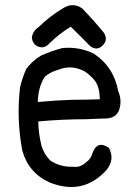

<svg xmlns="http://www.w3.org/2000/svg" viewBox="-20 -728 540 762"><path d="M228.5 -694.3Q268.6 -720.7 306.6 -694.3Q351.6 -647.5 392.6 -597.7Q410.2 -568.4 386.2 -546.4Q362.3 -524.4 335.9 -546.9Q315.4 -568.4 260.7 -622.1Q214.8 -593.8 176.8 -556.6Q164.1 -541 145.5 -540Q110.4 -543.9 106.4 -579.1Q110.4 -605.5 132.8 -620.1Q176.8 -663.1 228.5 -694.3ZM226.6 -537.1Q292 -543.9 351.6 -515.6Q431.6 -462.9 449.2 -366.2Q464.8 -330.1 453.6 -294.4Q442.4 -258.8 399.9 -257.8Q357.4 -256.8 326.2 -254.9Q228.5 -254.9 131.8 -246.1Q132.8 -195.3 145.5 -146.5Q156.2 -114.3 179.7 -90.8Q219.7 -64.5 267.6 -66.4Q298.8 -61.5 321.3 -84Q340.8 -96.7 346.7 -119.1Q365.2 -172.9 412.1 -141.6Q437.5 -94.7 401.4 -51.8Q308.6 48.8 176.8 -3.9Q92.8 -42 68.4 -130.9Q44.9 -255.9 59.6 -381.8Q68.4 -418.9 84 -454.1Q108.4 -487.3 143.6 -507.8Q183.6 -525.4 226.6 -537.1ZM306.6 -449.2Q259.8 -470.7 211.9 -451.2Q181.6 -443.4 158.2 -423.8Q131.8 -384.8 129.9 -323.2Q205.1 -330.1 266.6 -332Q321.3 -332 376 -334Q376 -388.7 349.6 -416Q323.2 -443.4 306.6 -449.2Z"/></svg>

Font: NaikaiFont
Style: Regular
Weight: 400
Version: Version 1.67